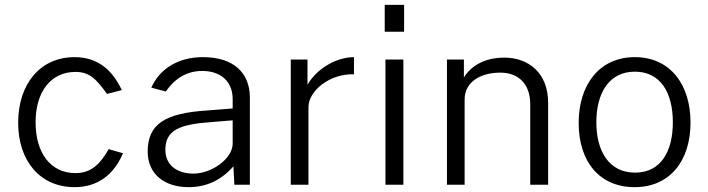

<svg xmlns="http://www.w3.org/2000/svg" viewBox="-20 -763 2923 793"><path d="M288 -527C145 -527 55 -415 55 -256C55 -98 146 10 288 10C385 10 451 -43 488 -130L429 -147C394 -86 357 -48 292 -48C189 -48 127 -131 127 -258C127 -384 190 -466 292 -466C350 -466 378 -436 422 -375L483 -391C446 -470 387 -527 288 -527Z M759 10C834 10 895 -20 944 -76L948 0H1012V-360C1012 -463 944 -527 818 -527C715 -527 639 -478 605 -401L665 -385C704 -442 755 -470 815 -470C892 -470 941 -426 941 -354V-315L839 -307C663 -296 590 -252 590 -137C590 -45 658 10 759 10ZM779 -46C710 -46 663 -82 663 -144C663 -225 720 -250 856 -259L941 -266V-169C940 -107 854 -46 779 -46Z M1181 0H1254V-321C1254 -387 1342 -460 1442 -456V-527C1368 -527 1287 -478 1250 -413V-517H1181Z M1649 -743H1569V-632H1649ZM1646 -517H1572V0H1646Z M1826 0H1899V-352C1899 -427 1968 -463 2046 -463C2121 -463 2170 -417 2170 -332V0H2244V-338C2244 -462 2163 -525 2063 -525C1979 -525 1924 -489 1896 -443V-517H1826Z M2601 10C2747 10 2832 -99 2832 -257C2832 -414 2748 -527 2602 -527C2457 -527 2370 -415 2370 -255C2370 -98 2454 10 2601 10ZM2603 -50C2495 -50 2443 -139 2443 -258C2443 -378 2495 -467 2602 -467C2709 -467 2759 -379 2759 -258C2759 -138 2710 -50 2603 -50Z"/></svg>

Font: United Sans Light
Style: Regular
Weight: 300
Designer: Pablo Impallari, Rodrigo Fuenzalida (Modified by Dan O. Williams)
Version: Version 1.000;PS 001.000;hotconv 1.0.88;makeotf.lib2.5.64775